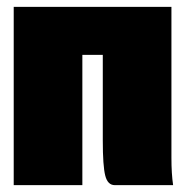

<svg xmlns="http://www.w3.org/2000/svg" viewBox="-20 -540 540 560"><path d="M20 -520H480V-80.1Q480 -33.2 484.9 0H314.9Q293.9 0 286.9 -28.1Q279.8 -56.2 279.8 -129.9V-379.9H220.2V0H20Z"/></svg>

Font: Mikodacs
Style: Regular
Weight: 400
Designer: gluk (gluksza@wp.pl)
Foundry: gluk (gluksza@wp.pl)
Version: Version 0.28